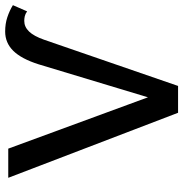

<svg xmlns="http://www.w3.org/2000/svg" viewBox="-3 -707 710 744"><g transform="rotate(-90 352.0 -335.0)"><path d="M287 0 35 -658H148L381 -24H319L475 -541Q496 -607 527 -638.5Q558 -670 602 -670Q632 -670 657.5 -661.5Q683 -653 704 -640L680 -585Q670 -592 661 -594Q652 -596 643 -596Q620 -596 602 -577.5Q584 -559 570 -519L391 0Z"/></g></svg>

Font: Ysabeau Infant SemiBold
Style: Regular
Weight: 600
Designer: Christian Thalmann (Catharsis Fonts)
Version: Version 2.002; featfreeze: ss01,ss02,lnum